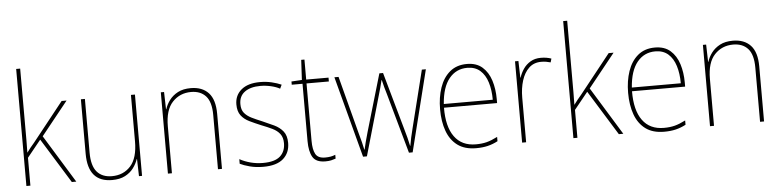

<svg xmlns="http://www.w3.org/2000/svg" viewBox="-46 -996 5044 1242"><g transform="rotate(-5 2476.0 -375.0)"><path d="M109 -376Q109 -333 109 -295Q109 -257 108 -214Q122 -233 132 -245.5Q142 -258 156 -274L358 -528H390L216 -311L407 0H378L198 -291L109 -181V0H83V-760H109Z M834 -528V0H814L811 -111H809Q799 -81 778.5 -53.5Q758 -26 724 -8Q690 10 639 10Q483 10 483 -174V-528H509V-179Q509 -94 543 -54.5Q577 -15 640 -15Q715 -15 761.5 -66.5Q808 -118 808 -227V-528Z M1197 -538Q1271 -538 1312 -494Q1353 -450 1353 -357V0H1327V-352Q1327 -437 1292.5 -475Q1258 -513 1197 -513Q1124 -513 1076 -462Q1028 -411 1028 -305V0H1002V-528H1023L1026 -416H1028Q1037 -446 1058 -474Q1079 -502 1113 -520Q1147 -538 1197 -538Z M1794 -130Q1794 -66 1751 -28Q1708 10 1621 10Q1573 10 1533.5 -0.5Q1494 -11 1470 -23V-53Q1503 -35 1541.5 -25Q1580 -15 1621 -15Q1698 -15 1732.5 -46Q1767 -77 1767 -131Q1767 -168 1749.5 -191Q1732 -214 1701 -229Q1670 -244 1631 -259Q1590 -276 1556 -292.5Q1522 -309 1502 -335.5Q1482 -362 1482 -407Q1482 -466 1525 -502Q1568 -538 1647 -538Q1687 -538 1722.5 -529.5Q1758 -521 1785 -509L1773 -484Q1750 -497 1715.5 -505Q1681 -513 1647 -513Q1583 -513 1545.5 -486Q1508 -459 1508 -407Q1508 -370 1525.5 -349Q1543 -328 1572.5 -313.5Q1602 -299 1639 -284Q1679 -267 1714.5 -250Q1750 -233 1772 -205.5Q1794 -178 1794 -130Z M2024 -15Q2045 -15 2061 -18Q2077 -21 2091 -27V-2Q2077 3 2061.5 6.5Q2046 10 2024 10Q1963 10 1941.5 -27Q1920 -64 1920 -130V-503H1850V-524L1918 -528L1925 -658H1946V-528H2091V-503H1946V-130Q1946 -74 1962 -44.5Q1978 -15 2024 -15Z M2458 -389Q2450 -414 2444.5 -435.5Q2439 -457 2433 -482H2431Q2425 -457 2419 -434.5Q2413 -412 2406 -389L2294 1H2269L2129 -527H2156L2253 -156Q2264 -117 2270 -92.5Q2276 -68 2281 -44H2283Q2288 -65 2294.5 -92Q2301 -119 2313 -159L2421 -527H2445L2549 -157Q2559 -123 2566 -95.5Q2573 -68 2578 -43H2580Q2585 -74 2590 -95.5Q2595 -117 2604 -154L2697 -527H2723L2591 1H2567Z M2990 -538Q3052 -538 3090 -504.5Q3128 -471 3145.5 -416Q3163 -361 3163 -295V-269H2818Q2817 -146 2864.5 -80.5Q2912 -15 3003 -15Q3043 -15 3074 -23Q3105 -31 3144 -51V-23Q3112 -6 3078.5 2Q3045 10 3003 10Q2929 10 2882.5 -24.5Q2836 -59 2814 -120Q2792 -181 2792 -261Q2792 -338 2813.5 -401Q2835 -464 2879 -501Q2923 -538 2990 -538ZM2990 -513Q2918 -513 2872.5 -457.5Q2827 -402 2819 -293H3137Q3137 -356 3121.5 -406Q3106 -456 3073.5 -484.5Q3041 -513 2990 -513Z M3470 -536Q3508 -536 3538 -525L3531 -501Q3517 -505 3502.5 -507.5Q3488 -510 3470 -510Q3422 -510 3390.5 -480Q3359 -450 3343.5 -400Q3328 -350 3328 -290V0H3302V-528H3324L3327 -420H3329Q3338 -449 3356 -475.5Q3374 -502 3402.5 -519Q3431 -536 3470 -536Z M3661 -376Q3661 -333 3661 -295Q3661 -257 3660 -214Q3674 -233 3684 -245.5Q3694 -258 3708 -274L3910 -528H3942L3768 -311L3959 0H3930L3750 -291L3661 -181V0H3635V-760H3661Z M4211 -538Q4273 -538 4311 -504.5Q4349 -471 4366.5 -416Q4384 -361 4384 -295V-269H4039Q4038 -146 4085.5 -80.5Q4133 -15 4224 -15Q4264 -15 4295 -23Q4326 -31 4365 -51V-23Q4333 -6 4299.5 2Q4266 10 4224 10Q4150 10 4103.5 -24.5Q4057 -59 4035 -120Q4013 -181 4013 -261Q4013 -338 4034.5 -401Q4056 -464 4100 -501Q4144 -538 4211 -538ZM4211 -513Q4139 -513 4093.5 -457.5Q4048 -402 4040 -293H4358Q4358 -356 4342.5 -406Q4327 -456 4294.5 -484.5Q4262 -513 4211 -513Z M4717 -538Q4791 -538 4832 -494Q4873 -450 4873 -357V0H4847V-352Q4847 -437 4812.5 -475Q4778 -513 4717 -513Q4644 -513 4596 -462Q4548 -411 4548 -305V0H4522V-528H4543L4546 -416H4548Q4557 -446 4578 -474Q4599 -502 4633 -520Q4667 -538 4717 -538Z"/></g></svg>

Font: Noto Sans Lao UI SemCond Thin
Style: Regular
Weight: 100
Width: 4
Designer: Monotype Design Team
Foundry: Monotype Imaging Inc.
Version: Version 2.000; ttfautohint (v1.8.4.7-5d5b)